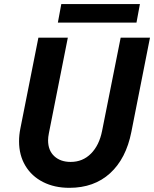

<svg xmlns="http://www.w3.org/2000/svg" viewBox="-20 -902 747 930"><path d="M72.3 -217.3Q72.3 -248 78.6 -279.3L166 -719.7H308.6L216.8 -256.8Q212.9 -237.3 212.9 -222.2Q212.9 -173.3 242.9 -145.5Q272.9 -117.7 322.3 -117.7Q380.9 -117.7 420.9 -158.2Q460.9 -198.7 474.6 -268.6L564.5 -719.7H706.5L616.2 -262.7Q590.8 -133.8 513.4 -63Q436 7.8 315.9 7.8Q243.7 7.8 188.5 -20.3Q133.3 -48.3 102.8 -99.4Q72.3 -150.4 72.3 -217.3ZM276.9 -882.3H657.7L641.1 -792.5H260.3Z"/></svg>

Font: Reddit Sans Fudge
Style: Bold
Weight: 700
Italic angle: -11.25°
Designer: Stephen Hutchings
Version: Version 1.013